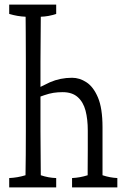

<svg xmlns="http://www.w3.org/2000/svg" viewBox="-20 -747 549 834"><path d="M293 26.4Q327.1 24.9 360.8 14.2Q360.8 14.2 360.8 10.3Q360.8 4.9 360.8 -10.3Q360.8 -48.8 361.3 -96.7Q361.3 -133.8 361.3 -180.2Q361.3 -229 351.6 -266.4Q341.8 -303.7 317.6 -325.2Q293.5 -346.7 252 -346.7Q231 -346.7 212.2 -343.8Q193.4 -340.8 172.4 -333.5Q166 -331.5 155.8 -327.6Q155.8 -247.6 155.8 -176.8Q155.8 -109.4 157.2 14.2Q190.4 25.4 224.1 26.4Q224.1 51.3 224.1 66.9Q224.1 66.9 20 66.9Q20 51.8 20 26.4Q55.7 24.9 90.8 14.2Q92.3 -65.9 92.3 -174.8Q92.3 -324.7 92.3 -483.9Q91.8 -541.5 91.8 -608.4Q91.8 -639.6 91.3 -674.3Q55.7 -675.8 20 -686.5Q20 -701.7 20 -727.1Q20 -727.1 224.1 -727.1Q224.1 -702.1 224.1 -686.5Q190.9 -675.3 157.2 -674.3Q155.8 -550.8 155.8 -478.5Q155.8 -418.9 155.8 -369.6Q178.7 -381.3 196.8 -389.6Q241.7 -409.2 293 -409.2Q325.7 -409.2 355.5 -389.6Q385.7 -370.1 405.5 -323.5Q425.3 -276.9 425.3 -194.3Q425.3 -85 425.3 14.2Q457.5 24.9 489.7 26.4Q489.7 51.3 489.7 66.9Q489.7 66.9 293 66.9Q293 51.3 293 26.4Z"/></svg>

Font: Scarab Serif
Style: Light
Weight: 300
Designer: John Roberts
Foundry: Scarab
Version: 1.0